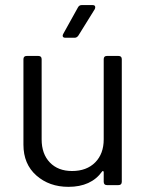

<svg xmlns="http://www.w3.org/2000/svg" viewBox="-20 -725 576 752"><path d="M386.2 -179.2V-493.2Q386.2 -505.9 398.9 -505.9H443.8Q457 -505.9 457 -493.2V-13.2Q457 0 443.8 0H398.9Q386.2 0 386.2 -13.2V-50.8Q386.2 -53.7 384 -54.9Q381.8 -56.2 379.9 -53.2Q336.9 6.8 248 6.8Q172.9 6.8 122.3 -37.8Q71.8 -82.5 71.8 -158.2V-493.2Q71.8 -505.9 85 -505.9H129.9Q143.1 -505.9 143.1 -493.2V-179.2Q143.1 -122.1 175.3 -88.6Q207.5 -55.2 262.2 -55.2Q319.3 -55.2 352.8 -88.9Q386.2 -122.6 386.2 -179.2ZM272 -577.1H236.8Q228.5 -577.1 226.3 -581.5Q224.1 -585.9 228 -592.8L285.2 -695.8Q290 -705.1 299.8 -705.1H342.8Q353 -705.1 353 -696.8Q353 -692.9 351.1 -689L287.1 -585.9Q281.2 -577.1 272 -577.1Z"/></svg>

Font: Barlow
Style: Regular
Weight: 400
Designer: Jeremy Tribby
Foundry: Jeremy Tribby
Version: Version 1.101